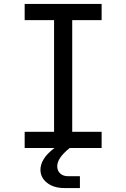

<svg xmlns="http://www.w3.org/2000/svg" viewBox="-20 -750 640 973"><path d="M105 0V-82H254V-648H105V-730H495V-648H346V-82H495V0H333Q300 27 285 49.5Q270 72 270 93Q270 115 285 129Q300 143 325 143H385V203H307Q252 203 218.5 176.5Q185 150 185 110Q185 84 201 57Q217 30 256 0Z"/></svg>

Font: JetBrainsMono NFM
Style: Regular
Weight: 400
Monospace: yes
Designer: Philipp Nurullin, Konstantin Bulenkov
Foundry: JetBrains
Version: Version 2.304; ttfautohint (v1.8.4.7-5d5b);Nerd Fonts 3.3.0